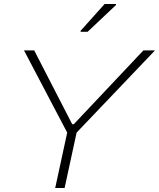

<svg xmlns="http://www.w3.org/2000/svg" viewBox="-20 -940 795 960"><path d="M256 0 316 -277 100 -688H151L341 -319H349L697 -688H755L363 -277L303 0ZM383 -781V-786L503 -920H560V-915L418 -781Z"/></svg>

Font: Saira Expanded ExtraLight
Style: Italic
Weight: 250
Width: 7
Italic angle: -12°
Designer: Hector Gatti with collaboration of the Omnibus-Type team
Foundry: Omnibus-Type
Version: Version 1.101